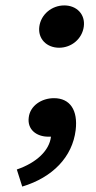

<svg xmlns="http://www.w3.org/2000/svg" viewBox="-20 -506 355 708"><path d="M198 -330C244 -330 283 -363 289 -408C295 -453 263 -486 217 -486C171 -486 131 -453 125 -408C119 -363 152 -330 198 -330ZM62 182C175 148 247 72 259 -26C268 -100 238 -144 179 -144C133 -144 91 -116 86 -73C80 -28 115 -2 158 -2H168C162 49 115 94 42 119Z"/></svg>

Font: Falling Sky
Style: ExtObl
Weight: 400
Designer: Paul D. Hunt
Foundry: Adobe Systems Incorporated
Version: Version 1.02